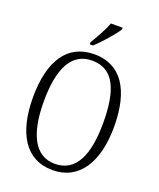

<svg xmlns="http://www.w3.org/2000/svg" viewBox="-168 -1033 948 1145"><g transform="rotate(20 306.0 -460.5)"><path d="M258 -784V-771H279C324 -813 388 -886 409 -921V-931H334C318 -886 287 -834 258 -784ZM305 10C473 10 563 -133 563 -358C563 -591 476 -725 306 -725C133 -725 48 -587 48 -359C48 -135 132 10 305 10ZM305 -30C176 -30 117 -155 117 -358C117 -564 174 -685 306 -685C444 -685 494 -564 494 -358C494 -154 439 -30 305 -30Z"/></g></svg>

Font: Noto Serif Thai Condensed Light
Style: Regular
Weight: 300
Width: 3
Designer: Monotype Design Team
Foundry: Monotype Imaging Inc.
Version: Version 2.002